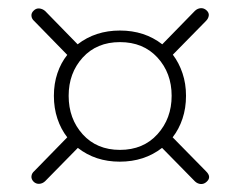

<svg xmlns="http://www.w3.org/2000/svg" viewBox="-20 -583 600 481"><path d="M66 -154.5 148.5 -239Q132.5 -259.5 123.8 -285.8Q115 -312 115 -343Q115 -373.5 123.8 -399.5Q132.5 -425.5 148.5 -445.5L66 -530Q59.5 -535.5 58.8 -543Q58 -550.5 64.5 -556.5Q70.5 -562.5 78.5 -561.8Q86.5 -561 93 -555.5L174.5 -472Q219 -506.5 280.5 -506.5Q342 -506.5 386.5 -472L468.5 -556Q475 -562 483 -562.5Q491 -563 497.5 -557Q504 -551 503 -543.8Q502 -536.5 496 -530.5L413 -446Q428.5 -425.5 437.2 -399.5Q446 -373.5 446 -343Q446 -312 437.2 -285.8Q428.5 -259.5 412.5 -239L496 -154Q511 -139.5 497.5 -127.5Q491 -121.5 483 -122Q475 -122.5 468.5 -128.5L386 -212.5Q341.5 -178 280 -178Q219 -178 175 -212.5L93 -129Q86.5 -123 78.5 -122.5Q70.5 -122 64.5 -127.5Q58 -134 58.8 -141.5Q59.5 -149 66 -154.5ZM280.5 -207.5Q339 -207.5 374.5 -246.8Q410 -286 410 -343Q410 -400 374.5 -438.8Q339 -477.5 280.5 -477.5Q222.5 -477.5 187.2 -438.8Q152 -400 152 -343Q152 -285.5 187.2 -246.5Q222.5 -207.5 280.5 -207.5Z"/></svg>

Font: Fraunces 72pt SemiBold
Style: Regular
Weight: 600
Version: Version 1.000;[b76b70a41]